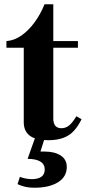

<svg xmlns="http://www.w3.org/2000/svg" viewBox="-20 -642 401 897"><path d="M206 13Q146 13 118.5 -8.5Q91 -30 91 -71V-419H10V-450Q48 -453 81.5 -477Q115 -501 142.5 -539Q170 -577 188 -622H229V-450H344V-419H229V-88Q229 -43 267 -43Q287 -43 302.5 -55.5Q318 -68 337 -99L361 -85Q334 -30 298 -8.5Q262 13 206 13ZM142 235Q112 235 91 229Q70 223 62 218L73 184Q81 188 97.5 191.5Q114 195 129 195Q157 195 173 184Q189 173 189 150Q189 101 109 100L148 -10H193L169 66H188Q235 66 263.5 84.5Q292 103 292 138Q292 184 251 209.5Q210 235 142 235Z"/></svg>

Font: Libre Bodoni
Style: Bold
Weight: 700
Designer: Pablo Impallari, Rodrigo Fuenzalida
Foundry: Impallari Type
Version: Version 2.005;gftools[0.9.23]